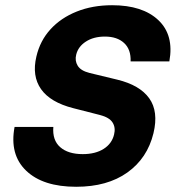

<svg xmlns="http://www.w3.org/2000/svg" viewBox="-20 -705 673 735"><path d="M271.7 10Q144.2 10 80 -51.7Q15.8 -113.3 35.8 -219.2H184.2Q180 -168.3 210.4 -141.7Q240.8 -115 296.7 -115Q345 -115 376.7 -135Q408.3 -155 416.7 -190Q423.3 -216.7 410.8 -236.2Q398.3 -255.8 361.7 -265L260.8 -290.8Q172.5 -313.3 137.1 -363.8Q101.7 -414.2 119.2 -488.3Q133.3 -549.2 173.3 -592.9Q213.3 -636.7 273.8 -660.8Q334.2 -685 409.2 -685Q525.8 -685 586.2 -627.9Q646.7 -570.8 628.3 -470H480Q481.7 -515.8 455 -540.4Q428.3 -565 381.7 -565Q338.3 -565 308.8 -545.8Q279.2 -526.7 271.7 -495.8Q265.8 -472.5 277.5 -453.3Q289.2 -434.2 322.5 -425.8L429.2 -400Q515 -379.2 551.2 -328.8Q587.5 -278.3 567.5 -195Q544.2 -99.2 467.5 -44.6Q390.8 10 271.7 10Z"/></svg>

Font: Funnel Sans ExtraBold
Style: Italic
Weight: 800
Italic angle: -14.036°
Version: Version 1.000; Beta; Release 5; Build 24; ttfautohint (v1.8.